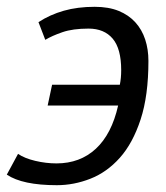

<svg xmlns="http://www.w3.org/2000/svg" viewBox="-29 -532 489 564"><path d="M124 -283H323Q325 -293 326 -303.5Q327 -314 327 -326Q327 -389 302 -418.5Q277 -448 231 -448Q185 -448 154.5 -437.5Q124 -427 104 -415L84 -467Q118 -489 158.5 -500.5Q199 -512 249 -512Q290 -512 319.5 -500Q349 -488 368.5 -466.5Q388 -445 397.5 -416Q407 -387 407 -353Q407 -251 384 -181Q361 -111 323 -68.5Q285 -26 236.5 -7Q188 12 138 12Q37 12 -9 -19L24 -80Q43 -67 74.5 -59.5Q106 -52 137 -52Q206 -52 252.5 -95Q299 -138 318 -222H111Z"/></svg>

Font: PT Sans
Style: Italic
Weight: 400
Italic angle: -12°
Designer: A.Korolkova, O.Umpeleva, V.Yefimov
Foundry: ParaType Ltd
Version: Version 2.003W OFL